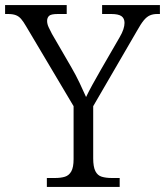

<svg xmlns="http://www.w3.org/2000/svg" viewBox="-27 -734 648 754"><path d="M157 0V-35H189Q212 -35 228 -40Q244 -45 253 -61Q262 -77 262 -109V-317L76 -630Q65 -649 56 -659.5Q47 -670 35 -674.5Q23 -679 5 -679H-7V-714H235V-679H200Q173 -679 165.5 -671.5Q158 -664 158 -652Q158 -640 164 -627Q170 -614 177 -601L253 -470Q271 -439 285.5 -408.5Q300 -378 311 -353Q320 -372 335.5 -400.5Q351 -429 369 -460L443 -588Q453 -605 457.5 -619Q462 -633 462 -644Q462 -662 450 -670.5Q438 -679 410 -679H374V-714H601V-679H590Q574 -679 561.5 -673.5Q549 -668 537.5 -654Q526 -640 511 -613L339 -317V-112Q339 -79 347.5 -62Q356 -45 372.5 -40Q389 -35 412 -35H443V0Z"/></svg>

Font: Noto Serif Tibetan Light
Style: Regular
Weight: 300
Version: Version 2.103